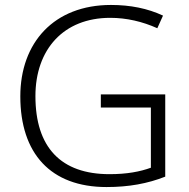

<svg xmlns="http://www.w3.org/2000/svg" viewBox="-20 -745 764 775"><path d="M387 -364V-311H589V-68C545 -52 492 -42 422 -42C226 -42 123 -150 123 -357C123 -545 236 -673 425 -673C491 -673 555 -658 615 -631L638 -682C576 -711 506 -725 428 -725C198 -725 62 -573 62 -356C62 -126 184 10 410 10C500 10 576 -4 647 -32V-364Z"/></svg>

Font: Noto Sans Meetei Mayek Light
Style: Regular
Weight: 300
Designer: Monotype Design Team and Neelakash Kshetrimayum
Foundry: Monotype Imaging Inc.
Version: Version 2.002